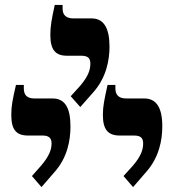

<svg xmlns="http://www.w3.org/2000/svg" viewBox="-20 -980 707 782"><path d="M307 -544 359 -603C413 -663 426 -735 426 -790C426 -867 402 -905 353 -905H279C250 -905 235 -918 235 -945V-960H203C190 -900 185 -873 185 -838C185 -778 205 -753 253 -753H311C339 -753 348 -742 348 -721C348 -696 340 -670 307 -631L268 -588ZM149 -218 201 -278C255 -338 267 -409 267 -465C267 -542 244 -579 194 -579H120C91 -579 77 -592 77 -620V-634H45C31 -574 26 -548 26 -512C26 -452 46 -428 94 -428H153C180 -428 190 -417 190 -396C190 -371 181 -345 148 -306L110 -263ZM522 -218 574 -278C628 -338 641 -409 641 -465C641 -542 617 -579 567 -579H494C465 -579 450 -592 450 -620V-634H418C405 -574 399 -548 399 -512C399 -452 420 -428 468 -428H526C554 -428 563 -417 563 -396C563 -371 555 -345 522 -306L483 -263Z"/></svg>

Font: Noto Serif Hebrew SemiCondensed
Style: Bold
Weight: 700
Width: 4
Designer: Monotype Design Team
Foundry: Monotype Imaging Inc.
Version: Version 2.004